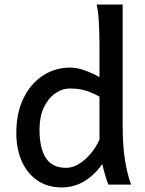

<svg xmlns="http://www.w3.org/2000/svg" viewBox="-20 -801 629 833"><path d="M512.2 -781.2V-258.8Q512.2 -166.5 522.7 -103.8Q533.2 -41 548.8 0H450.7Q444.8 -12.2 437.3 -37.4Q429.7 -62.5 423.8 -89.4Q389.2 -40.5 345 -14.2Q300.8 12.2 247.6 12.2Q188 12.2 143.8 -17.1Q99.6 -46.4 75.2 -99.9Q50.8 -153.3 50.8 -224.6Q50.8 -311 81.8 -374.5Q112.8 -438 165.8 -472.9Q218.8 -507.8 284.2 -507.8Q314.9 -507.8 349.1 -495.1Q383.3 -482.4 411.6 -466.3V-603Q411.6 -661.6 408.9 -706.1Q406.2 -750.5 399.4 -781.2ZM411.6 -195.3V-381.8Q376 -400.9 348.4 -408.9Q320.8 -417 284.2 -417Q250 -417 219.5 -395.8Q189 -374.5 170.2 -334.7Q151.4 -294.9 151.4 -239.3Q151.4 -157.7 179.2 -115.2Q207 -72.8 267.1 -72.8Q295.9 -72.8 324.2 -90.8Q352.5 -108.9 375.5 -137Q398.4 -165 411.6 -195.3Z"/></svg>

Font: Kanchenjunga Medium
Style: Regular
Weight: 500
Version: Version 2.001